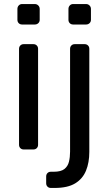

<svg xmlns="http://www.w3.org/2000/svg" viewBox="-20 -738 536 948"><path d="M97 0Q87 0 80.5 -6.5Q74 -13 74 -23V-497Q74 -507 80.5 -513.5Q87 -520 97 -520H145Q155 -520 161.5 -513.5Q168 -507 168 -497V-23Q168 -13 161.5 -6.5Q155 0 145 0ZM89 -617Q79 -617 72.5 -623.5Q66 -630 66 -640V-694Q66 -704 72.5 -711Q79 -718 89 -718H152Q162 -718 169 -711Q176 -704 176 -694V-640Q176 -630 169 -623.5Q162 -617 152 -617ZM231 190Q221 190 214.5 183.5Q208 177 208 167V133Q208 123 214.5 116.5Q221 110 231 110H245Q281 110 298 96.5Q315 83 320.5 60.5Q326 38 326 11V-497Q326 -507 332.5 -513.5Q339 -520 349 -520H398Q408 -520 414.5 -513.5Q421 -507 421 -497V12Q421 65 404.5 105Q388 145 351 167.5Q314 190 250 190ZM341 -617Q331 -617 324.5 -623.5Q318 -630 318 -640V-694Q318 -704 324.5 -711Q331 -718 341 -718H405Q415 -718 422 -711Q429 -704 429 -694V-640Q429 -630 422 -623.5Q415 -617 405 -617Z"/></svg>

Font: Rubik Light
Style: Regular
Weight: 400
Version: Version 2.101